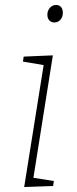

<svg xmlns="http://www.w3.org/2000/svg" viewBox="-20 -748 307 770"><path d="M192 -526 114 -35 196 -22 193 -2 77 2 155 -487 72 -501 75 -521ZM170 -689Q170 -705 180 -716.5Q190 -728 205 -728Q218 -728 225 -719.5Q232 -711 232 -697Q232 -680 222.5 -669Q213 -658 198 -658Q185 -658 177.5 -666.5Q170 -675 170 -689Z"/></svg>

Font: Bitter Pro ExtraLight
Style: Italic
Weight: 275
Italic angle: -9°
Designer: Sol Matas, and Bitter project Authors
Foundry: Sol Matas
Version: Version 1.010